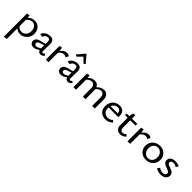

<svg xmlns="http://www.w3.org/2000/svg" viewBox="311 -2250 4086 4086"><g transform="rotate(45 2354.0 -206.5)"><path d="M491 -219Q491 -156 462.5 -104.5Q434 -53 385 -23.5Q336 6 276 6Q198 6 153 -44V276L74 289V-409L139 -423L150 -352Q210 -421 299 -421Q356 -421 399.5 -395Q443 -369 467 -323Q491 -277 491 -219ZM407 -212Q407 -278 372 -322.5Q337 -367 279 -367Q244 -367 211 -349.5Q178 -332 153 -295V-107Q194 -51 265 -51Q328 -51 367.5 -95.5Q407 -140 407 -212Z M981 -50Q947 5 891 5Q861 5 841.5 -10Q822 -25 815 -55Q742 5 679 5Q632 5 603 -21Q574 -47 574 -89Q574 -129 601.5 -158Q629 -187 694 -203L812 -233L813 -288Q814 -368 754 -368Q721 -368 693 -348.5Q665 -329 659 -290L584 -297Q590 -332 617 -360.5Q644 -389 684.5 -405.5Q725 -422 770 -422Q828 -422 856 -389.5Q884 -357 883 -299L880 -85Q880 -52 904 -52Q915 -52 926 -58.5Q937 -65 945 -78ZM706 -54Q726 -54 750.5 -64.5Q775 -75 810 -96V-99L811 -190L713 -159Q654 -141 654 -101Q654 -80 668.5 -67Q683 -54 706 -54Z M1346 -394 1315 -328Q1287 -354 1247 -354Q1216 -354 1185.5 -335.5Q1155 -317 1130 -283V0H1051V-409L1116 -423L1128 -336Q1159 -377 1195 -399.5Q1231 -422 1269 -422Q1318 -422 1346 -394Z M1805 -50Q1771 5 1715 5Q1685 5 1665.5 -10Q1646 -25 1639 -55Q1566 5 1503 5Q1456 5 1427 -21Q1398 -47 1398 -89Q1398 -129 1425.5 -158Q1453 -187 1518 -203L1636 -233L1637 -288Q1638 -368 1578 -368Q1545 -368 1517 -348.5Q1489 -329 1483 -290L1408 -297Q1414 -332 1441 -360.5Q1468 -389 1508.5 -405.5Q1549 -422 1594 -422Q1652 -422 1680 -389.5Q1708 -357 1707 -299L1704 -85Q1704 -52 1728 -52Q1739 -52 1750 -58.5Q1761 -65 1769 -78ZM1530 -54Q1550 -54 1574.5 -64.5Q1599 -75 1634 -96V-99L1635 -190L1537 -159Q1478 -141 1478 -101Q1478 -80 1492.5 -67Q1507 -54 1530 -54ZM1427 -532 1573 -702 1719 -532 1684 -502 1573 -609 1463 -502Z M2524 -266V0H2445V-245Q2445 -301 2422.5 -332Q2400 -363 2356 -363Q2326 -363 2294.5 -346.5Q2263 -330 2241 -299Q2243 -279 2243 -266V0H2165V-245Q2165 -301 2141.5 -332Q2118 -363 2075 -363Q2045 -363 2013.5 -347Q1982 -331 1959 -301V0H1880V-409L1945 -423L1955 -354Q1987 -388 2027.5 -405Q2068 -422 2109 -422Q2151 -422 2182 -401.5Q2213 -381 2229 -343Q2262 -382 2304 -402Q2346 -422 2389 -422Q2449 -422 2486.5 -380Q2524 -338 2524 -266Z M3011 -64Q2938 6 2844 6Q2754 6 2698.5 -48Q2643 -102 2643 -194Q2643 -260 2671 -312Q2699 -364 2748.5 -392.5Q2798 -421 2860 -421Q2933 -421 2971 -379.5Q3009 -338 3009 -265Q3009 -238 3006 -224H2716Q2715 -217 2715 -203Q2715 -136 2753.5 -95.5Q2792 -55 2857 -55Q2920 -55 2973 -102ZM2726 -272H2940Q2937 -365 2855 -365Q2810 -365 2776 -340Q2742 -315 2726 -272Z M3425 -55Q3368 7 3292 7Q3232 7 3194.5 -29Q3157 -65 3157 -122V-356H3075L3080 -405L3158 -406L3171 -500L3235 -513V-407L3395 -410L3390 -355H3235V-136Q3235 -96 3254.5 -74Q3274 -52 3306 -52Q3349 -52 3388 -92Z M3804 -394 3773 -328Q3745 -354 3705 -354Q3674 -354 3643.5 -335.5Q3613 -317 3588 -283V0H3509V-409L3574 -423L3586 -336Q3617 -377 3653 -399.5Q3689 -422 3727 -422Q3776 -422 3804 -394Z M3845 -202Q3845 -265 3874.5 -315Q3904 -365 3956 -393.5Q4008 -422 4073 -422Q4133 -422 4181.5 -395Q4230 -368 4257.5 -320.5Q4285 -273 4285 -214Q4285 -151 4256 -101Q4227 -51 4175.5 -23Q4124 5 4059 5Q3998 5 3949 -22Q3900 -49 3872.5 -96Q3845 -143 3845 -202ZM4202 -206Q4202 -277 4162 -320.5Q4122 -364 4062 -364Q4001 -364 3965 -320Q3929 -276 3929 -211Q3929 -140 3969 -96Q4009 -52 4069 -52Q4130 -52 4166 -96.5Q4202 -141 4202 -206Z M4358 -40 4401 -92Q4422 -74 4452.5 -63Q4483 -52 4514 -52Q4551 -52 4572 -69Q4593 -86 4593 -113Q4593 -141 4571 -155.5Q4549 -170 4502 -187Q4464 -200 4439.5 -212.5Q4415 -225 4398 -247.5Q4381 -270 4381 -304Q4381 -360 4423.5 -390.5Q4466 -421 4531 -421Q4564 -421 4598 -413.5Q4632 -406 4657 -392L4621 -335Q4604 -350 4579 -358Q4554 -366 4527 -366Q4494 -366 4475 -351.5Q4456 -337 4456 -314Q4456 -288 4478 -273.5Q4500 -259 4545 -244Q4585 -229 4609.5 -217Q4634 -205 4651.5 -182Q4669 -159 4669 -124Q4669 -69 4626 -32Q4583 5 4509 5Q4464 5 4424 -7.5Q4384 -20 4358 -40Z"/></g></svg>

Font: Ysabeau Medium
Style: Regular
Weight: 500
Designer: Christian Thalmann (Catharsis Fonts)
Version: Version 0.003